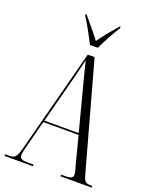

<svg xmlns="http://www.w3.org/2000/svg" viewBox="-169 -1020 873 1109"><g transform="rotate(20 268.0 -465.5)"><path d="M245 -771H293C314 -816 350 -883 375 -921V-931H371C334 -887 299 -848 269 -804C237 -847 201 -888 165 -931H161V-921C186 -883 222 -816 245 -771ZM0 0H175V-10H138C101 -10 90 -18 90 -38C90 -54 99 -89 107 -118L144 -260H361L402 -100C409 -76 417 -51 417 -37C417 -19 409 -10 369 -10H344V0H536V-10H529C496 -10 487 -17 477 -52L294 -714H252L89 -91C72 -23 62 -10 27 -10H0ZM147 -270 222 -557C237 -615 242 -636 252 -680C260 -646 270 -607 295 -511L358 -270Z"/></g></svg>

Font: Noto Serif Display ExtraCondensed Light
Style: Regular
Weight: 300
Width: 2
Designer: Monotype Design Team
Foundry: Monotype Imaging Inc.
Version: Version 2.009